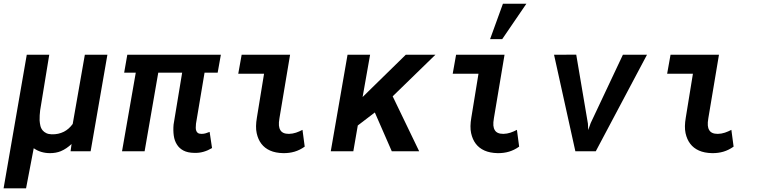

<svg xmlns="http://www.w3.org/2000/svg" viewBox="-23 -828 4152 1051"><path d="M246.6 -528.3H123.5L-3.4 203.1H119.6L161.6 -16.6Q181.2 -2.9 203.6 3.7Q226.1 10.3 250.5 10.3Q267.1 10.3 282 7.6Q296.9 4.9 310.1 -0.5Q326.2 -7.3 340.6 -17.1Q355 -26.9 368.7 -39.6L363.3 0H473.1L564.9 -528.3H441.4L375 -149.4Q364.7 -135.3 352.5 -124.5Q340.3 -113.8 326.7 -106.9Q312 -99.6 295.4 -95.9Q278.8 -92.3 260.3 -92.8Q242.7 -93.3 230.5 -99.1Q218.3 -105 210.9 -113.8Q201.7 -124.5 198.2 -138.9Q194.8 -153.3 193.8 -168.9Q193.4 -182.6 194.3 -196.8Q195.3 -210.9 196.8 -224.1Z M1168.5 -430.2 1186 -528.3H673.8L656.7 -430.2H720.2L645 0H768.6L843.3 -430.2H974.1L927.2 -146.5Q924.3 -113.8 928.2 -85.7Q932.1 -57.6 945.3 -37.1Q958 -16.1 981.2 -3.9Q1004.4 8.3 1040 8.8Q1066.9 9.8 1090.8 2.9Q1114.7 -3.9 1137.7 -17.6L1124.5 -106Q1113.8 -101.6 1103 -98.4Q1092.3 -95.2 1080.6 -95.2Q1067.4 -95.2 1060.5 -99.9Q1053.7 -104.5 1051.3 -112.3Q1048.3 -119.6 1048.6 -129.6Q1048.8 -139.6 1049.8 -150.9L1096.7 -430.2Z M1299.8 -528.3 1281.2 -424.3H1422.4L1383.3 -184.6Q1374.5 -133.8 1382.1 -99.1Q1389.6 -64.5 1407.7 -41Q1425.8 -17.1 1455.3 -3.9Q1484.9 9.3 1527.3 10.3Q1560.5 10.7 1589.4 2.2Q1618.2 -6.3 1645 -25.4L1632.8 -117.2Q1615.2 -107.9 1597.2 -101.8Q1579.1 -95.7 1558.6 -95.2Q1540 -95.2 1528.6 -100.6Q1517.1 -106 1511.7 -115.7Q1505.4 -125.5 1503.9 -140.9Q1502.4 -156.2 1506.8 -181.6L1564.9 -528.3Z M2028.8 -212.4 2121.6 0H2271.5L2126.5 -300.8L2360.4 -528.3H2198.2L2016.1 -350.1L1961.9 -296.9L2002.9 -528.3H1879.4L1787.6 0H1911.1L1935.5 -141.1Z M2473.6 -528.3 2455.1 -424.3H2596.2L2557.1 -184.6Q2548.3 -133.8 2555.9 -99.1Q2563.5 -64.5 2581.5 -41Q2599.6 -17.1 2629.2 -3.9Q2658.7 9.3 2701.2 10.3Q2734.4 10.7 2763.2 2.2Q2792 -6.3 2818.8 -25.4L2806.6 -117.2Q2789.1 -107.9 2771 -101.8Q2752.9 -95.7 2732.4 -95.2Q2713.9 -95.2 2702.4 -100.6Q2690.9 -106 2685.5 -115.7Q2679.2 -125.5 2677.7 -140.9Q2676.3 -156.2 2680.7 -181.6L2738.8 -528.3ZM2730 -807.6 2659.7 -613.8H2726.1L2858.4 -807.6Z M3126.5 0H3238.3L3518.6 -528.3H3386.7L3210.4 -154.3L3196.8 -116.2L3195.3 -150.9L3131.3 -528.8L3009.8 -528.3Z M3647.5 -528.3 3628.9 -424.3H3770L3731 -184.6Q3722.2 -133.8 3729.7 -99.1Q3737.3 -64.5 3755.4 -41Q3773.4 -17.1 3803 -3.9Q3832.5 9.3 3875 10.3Q3908.2 10.7 3937 2.2Q3965.8 -6.3 3992.7 -25.4L3980.5 -117.2Q3962.9 -107.9 3944.8 -101.8Q3926.8 -95.7 3906.2 -95.2Q3887.7 -95.2 3876.2 -100.6Q3864.7 -106 3859.4 -115.7Q3853 -125.5 3851.6 -140.9Q3850.1 -156.2 3854.5 -181.6L3912.6 -528.3Z"/></svg>

Font: Roboto Mono SemiBold
Style: Italic
Weight: 600
Italic angle: -10°
Monospace: yes
Designer: Google
Version: Version 3.000